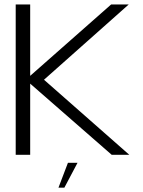

<svg xmlns="http://www.w3.org/2000/svg" viewBox="-20 -695 642 862"><path d="M50.5 0H115.5V-319.5L481.5 0H560.5L177.5 -337L558 -675H479L115.5 -354.5V-675H50.5ZM242.5 147.5H269L328 36H285Z"/></svg>

Font: Anybody SemiExpanded Light
Style: Regular
Weight: 300
Width: 6
Version: Version 1.113;gftools[0.9.25]